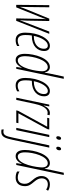

<svg xmlns="http://www.w3.org/2000/svg" viewBox="996 -1796 1040 3073"><g transform="rotate(90 1516.5 -260.0)"><path d="M58 1H98L253 -383C265 -414 276 -441 285 -471H287C284 -439 283 -405 283 -378L275 1H314L522 -528H486L348 -170C332 -130 319 -94 307 -61H305C308 -96 310 -144 311 -172L317 -528H279L134 -174C120 -138 101 -93 92 -62H90C92 -97 93 -133 93 -172L97 -528H63Z M622 10C662 10 694 0 717 -14V-50C690 -34 662 -23 630 -23C568 -23 541 -62 541 -150C541 -187 544 -219 549 -249H556C724 -249 797 -346 797 -445C797 -510 763 -538 712 -538C599 -538 503 -358 503 -144C503 -40 546 10 622 10ZM559 -281H555C581 -407 643 -505 709 -505C745 -505 761 -482 761 -443C761 -363 705 -281 559 -281Z M940 10C996 10 1032 -28 1064 -89H1066L1052 0H1082L1242 -760H1206L1163 -560C1156 -526 1149 -488 1143 -455H1140C1132 -503 1103 -538 1053 -538C912 -538 842 -292 842 -138C842 -42 877 10 940 10ZM948 -24C907 -24 880 -58 880 -141C880 -275 942 -504 1054 -504C1097 -504 1121 -468 1121 -413C1121 -336 1075 -24 948 -24Z M1347 10C1387 10 1419 0 1442 -14V-50C1415 -34 1387 -23 1355 -23C1293 -23 1266 -62 1266 -150C1266 -187 1269 -219 1274 -249H1281C1449 -249 1522 -346 1522 -445C1522 -510 1488 -538 1437 -538C1324 -538 1228 -358 1228 -144C1228 -40 1271 10 1347 10ZM1284 -281H1280C1306 -407 1368 -505 1434 -505C1470 -505 1486 -482 1486 -443C1486 -363 1430 -281 1284 -281Z M1544 0H1580L1640 -282C1660 -378 1699 -502 1785 -502C1798 -502 1808 -500 1816 -496L1825 -532C1817 -535 1805 -538 1790 -538C1737 -538 1697 -501 1671 -439H1668L1684 -528H1655Z M1747 0H1945L1952 -34H1794L2047 -498L2053 -528H1873L1866 -495H2008L1754 -30Z M2183 -640C2206 -640 2218 -668 2218 -690C2218 -708 2210 -717 2196 -717C2172 -717 2161 -689 2161 -667C2161 -649 2169 -640 2183 -640ZM2027 0H2063L2175 -528H2139Z M2351 -640C2374 -640 2386 -668 2386 -690C2386 -708 2378 -717 2364 -717C2340 -717 2329 -689 2329 -667C2329 -649 2337 -640 2351 -640ZM2090 240C2170 240 2192 183 2220 52L2343 -528H2307L2184 50C2160 171 2141 206 2088 206C2074 206 2063 204 2053 200V235C2061 238 2074 240 2090 240Z M2479 10C2535 10 2571 -28 2603 -89H2605L2591 0H2621L2781 -760H2745L2702 -560C2695 -526 2688 -488 2682 -455H2679C2671 -503 2642 -538 2592 -538C2451 -538 2381 -292 2381 -138C2381 -42 2416 10 2479 10ZM2487 -24C2446 -24 2419 -58 2419 -141C2419 -275 2481 -504 2593 -504C2636 -504 2660 -468 2660 -413C2660 -336 2614 -24 2487 -24Z M2822 10C2909 10 2960 -43 2960 -139C2960 -202 2934 -233 2888 -288C2852 -331 2835 -363 2835 -407C2835 -466 2871 -505 2930 -505C2969 -505 2995 -491 3014 -478L3033 -509C3011 -523 2979 -538 2931 -538C2847 -538 2798 -479 2798 -404C2798 -343 2825 -304 2861 -262C2903 -211 2922 -184 2922 -137C2922 -65 2889 -24 2820 -24C2781 -24 2746 -38 2726 -53V-13C2743 -2 2778 10 2822 10Z"/></g></svg>

Font: Noto Sans ExtraCondensed ExtraLight
Style: Italic
Weight: 200
Width: 2
Italic angle: -12°
Designer: Monotype Design Team
Foundry: Monotype Imaging Inc.
Version: Version 2.013